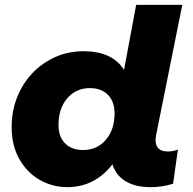

<svg xmlns="http://www.w3.org/2000/svg" viewBox="-20 -762 794 791"><path d="M621 -185Q621 -138 671 -138Q695 -138 713 -146L693 -5Q648 9 601 9Q538 9 498 -15Q458 -39 443 -85Q409 -40 362 -15.5Q315 9 257 9Q197 9 144.5 -20.5Q92 -50 60 -106Q28 -162 28 -238Q28 -326 67.5 -397.5Q107 -469 175 -510Q243 -551 323 -551Q443 -551 491 -474L541 -742H731L623 -205Q621 -191 621 -185ZM452 -295Q452 -343 425 -371Q398 -399 350 -399Q293 -399 257 -357Q221 -315 221 -247Q221 -199 248 -171.5Q275 -144 323 -144Q380 -144 416 -186Q452 -228 452 -295Z"/></svg>

Font: Montserrat Alternates ExtraBold
Style: Italic
Weight: 800
Italic angle: -11.3°
Designer: Julieta Ulanovsky
Foundry: Julieta Ulanovsky
Version: Version 7.200